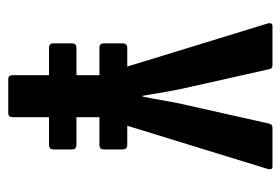

<svg xmlns="http://www.w3.org/2000/svg" viewBox="-130 -566 695 476"><g transform="rotate(90 218.0 -327.5)"><path d="M175 0Q166 0 166 -11V-225L38 -642Q34 -655 45 -655H141Q150 -655 151 -647L195 -451Q202 -421 207 -392Q212 -363 217 -333H219Q225 -363 230 -392.5Q235 -422 242 -451L286 -647Q288 -655 296 -655H392Q402 -655 398 -642L270 -226V-11Q270 0 260 0ZM98 -101Q87 -101 87 -112V-158Q87 -169 98 -169H339Q350 -169 350 -158V-112Q350 -101 339 -101ZM98 -226Q87 -226 87 -237V-283Q87 -295 98 -295H339Q350 -295 350 -283V-237Q350 -226 339 -226Z"/></g></svg>

Font: Sofia Sans Extra Condensed
Style: Bold
Weight: 700
Designer: Botio Nikoltchev, Ani Petrova
Foundry: lettersoup
Version: Version 4.101